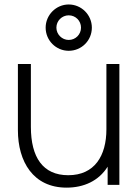

<svg xmlns="http://www.w3.org/2000/svg" viewBox="-20 -826 624 858"><path d="M287 -599C344.5 -599 390.5 -645 390.5 -702.5C390.5 -759 344.5 -806 287 -806C230.5 -806 184 -759 184 -702.5C184 -645 230.5 -599 287 -599ZM287 -647.5C257 -647.5 232 -672.5 232 -702.5C232 -733 257 -757.5 287 -757.5C318 -757.5 342 -733 342 -702.5C342 -672.5 318 -647.5 287 -647.5ZM455.5 -248.5C455.5 -129.5 402.5 -43 285 -43C172 -43 118 -122.5 118 -259V-540H60V-244.5C60 -103.5 128.5 12.5 277.5 12.5C354.5 12.5 421 -17.5 461 -81V0H513.5V-540H455.5Z"/></svg>

Font: Hauora Light
Style: Regular
Weight: 300
Designer: Wayne Shih
Foundry: WCYS
Version: Version 1.001;hotconv 1.0.109;makeotfexe 2.5.65596